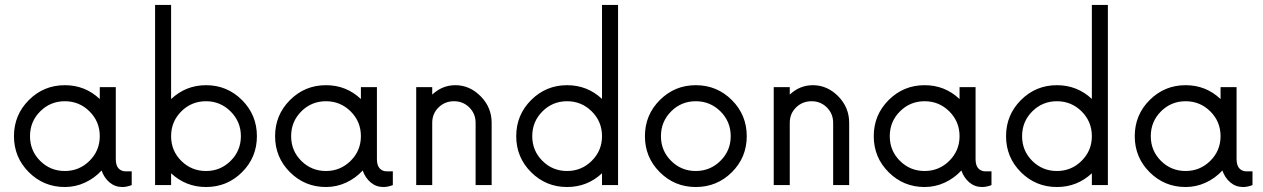

<svg xmlns="http://www.w3.org/2000/svg" viewBox="-20 -750 5118 778"><path d="M488.8 -55.7H513.7V0Q493.7 7.8 475.6 7.8Q446.3 7.8 424.3 -10.5Q402.3 -28.8 391.6 -59.1Q362.8 -27.8 324.2 -10Q285.6 7.8 242.7 7.8Q157.2 7.8 96.9 -52.2Q36.6 -112.3 36.6 -198.2Q36.6 -284.2 96.9 -344.5Q157.2 -404.8 242.7 -404.8Q325.2 -404.8 384.3 -348.6V-397H449.2V-105.5Q449.2 -79.6 460.4 -67.6Q471.7 -55.7 488.8 -55.7ZM384.3 -198.2Q384.3 -257.3 342.8 -298.6Q301.3 -339.8 242.7 -339.8Q184.1 -339.8 142.8 -298.6Q101.6 -257.3 101.6 -198.2Q101.6 -139.2 142.8 -98.1Q184.1 -57.1 242.7 -57.1Q301.3 -57.1 342.8 -98.4Q384.3 -139.6 384.3 -198.2Z M814.9 -404.8Q900.4 -404.8 960.7 -344.5Q1021 -284.2 1021 -198.2Q1021 -112.3 960.7 -52.2Q900.4 7.8 814.9 7.8Q732.9 7.8 673.3 -47.9V0H608.4V-730H673.3V-348.6Q733.4 -404.8 814.9 -404.8ZM814.9 -57.1Q873.5 -57.1 914.8 -98.4Q956.1 -139.6 956.1 -198.2Q956.1 -256.8 914.6 -298.3Q873 -339.8 814.9 -339.8Q755.9 -339.8 714.6 -298.6Q673.3 -257.3 673.3 -198.2Q673.3 -139.2 714.6 -98.1Q755.9 -57.1 814.9 -57.1Z M1546.9 -55.7H1571.8V0Q1551.8 7.8 1533.7 7.8Q1504.4 7.8 1482.4 -10.5Q1460.4 -28.8 1449.7 -59.1Q1420.9 -27.8 1382.3 -10Q1343.8 7.8 1300.8 7.8Q1215.3 7.8 1155 -52.2Q1094.7 -112.3 1094.7 -198.2Q1094.7 -284.2 1155 -344.5Q1215.3 -404.8 1300.8 -404.8Q1383.3 -404.8 1442.4 -348.6V-397H1507.3V-105.5Q1507.3 -79.6 1518.6 -67.6Q1529.8 -55.7 1546.9 -55.7ZM1442.4 -198.2Q1442.4 -257.3 1400.9 -298.6Q1359.4 -339.8 1300.8 -339.8Q1242.2 -339.8 1200.9 -298.6Q1159.7 -257.3 1159.7 -198.2Q1159.7 -139.2 1200.9 -98.1Q1242.2 -57.1 1300.8 -57.1Q1359.4 -57.1 1400.9 -98.4Q1442.4 -139.6 1442.4 -198.2Z M1825.2 -404.8Q1883.3 -404.8 1927.7 -359.9Q1972.2 -314.9 1972.2 -252.4V0H1907.2V-252.4Q1907.2 -289.1 1881.8 -314.5Q1856.4 -339.8 1819.8 -339.8Q1782.7 -339.8 1757.1 -314.7Q1731.4 -289.6 1731.4 -252.4V0H1666.5V-397H1731.4V-366.7Q1772 -404.8 1825.2 -404.8Z M2419.4 -730H2484.4V0H2419.4V-47.9Q2359.9 7.8 2277.8 7.8Q2192.4 7.8 2132.1 -52.2Q2071.8 -112.3 2071.8 -198.2Q2071.8 -284.2 2132.1 -344.5Q2192.4 -404.8 2277.8 -404.8Q2359.9 -404.8 2419.4 -349.1ZM2419.4 -198.2Q2419.4 -257.3 2377.9 -298.6Q2336.4 -339.8 2277.8 -339.8Q2219.2 -339.8 2178 -298.6Q2136.7 -257.3 2136.7 -198.2Q2136.7 -139.2 2178 -98.1Q2219.2 -57.1 2277.8 -57.1Q2336.4 -57.1 2377.9 -98.4Q2419.4 -139.6 2419.4 -198.2Z M2799.3 7.8Q2713.9 7.8 2653.6 -52.2Q2593.3 -112.3 2593.3 -198.2Q2593.3 -284.2 2653.6 -344.5Q2713.9 -404.8 2799.3 -404.8Q2885.3 -404.8 2945.6 -344.5Q3005.9 -284.2 3005.9 -198.2Q3005.9 -112.3 2945.6 -52.2Q2885.3 7.8 2799.3 7.8ZM2940.9 -198.2Q2940.9 -257.3 2899.4 -298.6Q2857.9 -339.8 2799.3 -339.8Q2740.7 -339.8 2699.5 -298.6Q2658.2 -257.3 2658.2 -198.2Q2658.2 -139.2 2699.5 -98.1Q2740.7 -57.1 2799.3 -57.1Q2857.9 -57.1 2899.4 -98.4Q2940.9 -139.6 2940.9 -198.2Z M3273.9 -404.8Q3332 -404.8 3376.5 -359.9Q3420.9 -314.9 3420.9 -252.4V0H3356V-252.4Q3356 -289.1 3330.6 -314.5Q3305.2 -339.8 3268.6 -339.8Q3231.4 -339.8 3205.8 -314.7Q3180.2 -289.6 3180.2 -252.4V0H3115.2V-397H3180.2V-366.7Q3220.7 -404.8 3273.9 -404.8Z M3972.7 -55.7H3997.6V0Q3977.5 7.8 3959.5 7.8Q3930.2 7.8 3908.2 -10.5Q3886.2 -28.8 3875.5 -59.1Q3846.7 -27.8 3808.1 -10Q3769.5 7.8 3726.6 7.8Q3641.1 7.8 3580.8 -52.2Q3520.5 -112.3 3520.5 -198.2Q3520.5 -284.2 3580.8 -344.5Q3641.1 -404.8 3726.6 -404.8Q3809.1 -404.8 3868.2 -348.6V-397H3933.1V-105.5Q3933.1 -79.6 3944.3 -67.6Q3955.6 -55.7 3972.7 -55.7ZM3868.2 -198.2Q3868.2 -257.3 3826.7 -298.6Q3785.2 -339.8 3726.6 -339.8Q3668 -339.8 3626.7 -298.6Q3585.4 -257.3 3585.4 -198.2Q3585.4 -139.2 3626.7 -98.1Q3668 -57.1 3726.6 -57.1Q3785.2 -57.1 3826.7 -98.4Q3868.2 -139.6 3868.2 -198.2Z M4404.3 -730H4469.2V0H4404.3V-47.9Q4344.7 7.8 4262.7 7.8Q4177.2 7.8 4116.9 -52.2Q4056.6 -112.3 4056.6 -198.2Q4056.6 -284.2 4116.9 -344.5Q4177.2 -404.8 4262.7 -404.8Q4344.7 -404.8 4404.3 -349.1ZM4404.3 -198.2Q4404.3 -257.3 4362.8 -298.6Q4321.3 -339.8 4262.7 -339.8Q4204.1 -339.8 4162.8 -298.6Q4121.6 -257.3 4121.6 -198.2Q4121.6 -139.2 4162.8 -98.1Q4204.1 -57.1 4262.7 -57.1Q4321.3 -57.1 4362.8 -98.4Q4404.3 -139.6 4404.3 -198.2Z M5030.3 -55.7H5055.2V0Q5035.2 7.8 5017.1 7.8Q4987.8 7.8 4965.8 -10.5Q4943.8 -28.8 4933.1 -59.1Q4904.3 -27.8 4865.7 -10Q4827.1 7.8 4784.2 7.8Q4698.7 7.8 4638.4 -52.2Q4578.1 -112.3 4578.1 -198.2Q4578.1 -284.2 4638.4 -344.5Q4698.7 -404.8 4784.2 -404.8Q4866.7 -404.8 4925.8 -348.6V-397H4990.7V-105.5Q4990.7 -79.6 5002 -67.6Q5013.2 -55.7 5030.3 -55.7ZM4925.8 -198.2Q4925.8 -257.3 4884.3 -298.6Q4842.8 -339.8 4784.2 -339.8Q4725.6 -339.8 4684.3 -298.6Q4643.1 -257.3 4643.1 -198.2Q4643.1 -139.2 4684.3 -98.1Q4725.6 -57.1 4784.2 -57.1Q4842.8 -57.1 4884.3 -98.4Q4925.8 -139.6 4925.8 -198.2Z"/></svg>

Font: Now
Style: Regular
Weight: 400
Designer: Alfredo Marco Pradil
Foundry: Alfredo Marco Pradil
Version: Version 1.200;hotconv 1.0.109;makeotfexe 2.5.65596